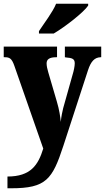

<svg xmlns="http://www.w3.org/2000/svg" viewBox="-23 -786 563 1030"><path d="M186 -619V-606H265C328 -643 427 -721 450 -756V-766H278C260 -721 212 -659 186 -619ZM17 161V224H37C225 224 258 176 317 -4L449 -409C465 -458 485 -478 517 -479H520V-536H325V-479L330 -478C364 -475 378 -471 378 -446C378 -431 372 -403 368 -391L316 -206C311 -186 306 -162 303 -132C301 -157 295 -198 282 -241L236 -398C231 -415 227 -432 227 -446C227 -467 241 -479 279 -479H283V-536H-3V-479H2C28 -479 40 -473 54 -433L209 11C182 99 142 161 17 161Z"/></svg>

Font: Noto Serif Tamil Condensed Black
Style: Regular
Weight: 900
Width: 3
Designer: Indian Type Foundry, Tom Grace, and the Monotype Design Team
Foundry: Monotype Imaging Inc.
Version: Version 2.004